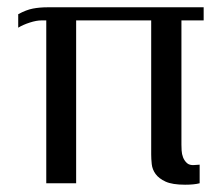

<svg xmlns="http://www.w3.org/2000/svg" viewBox="-20 -503 599 527"><path d="M107 0H189V-447H395V-79Q395 -67 396.5 -52.5Q398 -38 407 -25.5Q416 -13 434.5 -4.5Q453 4 488 4Q513 4 528 0V-51L513 -50Q500 -49 493 -55.5Q486 -62 482.5 -71Q479 -80 478.5 -90Q478 -100 478 -106V-447H539V-483H111Q89 -483 70.5 -479.5Q52 -476 30 -464V-427Q43 -435 61.5 -441Q80 -447 94 -447H107Z"/></svg>

Font: Tenor Sans
Style: Regular
Weight: 400
Designer: Denis Masharov
Foundry: Denis Masharov
Version: Version 1.1